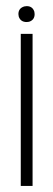

<svg xmlns="http://www.w3.org/2000/svg" viewBox="-20 -616 176 636"><path d="M41 -569.3Q41 -588.9 60.5 -594.7Q65.4 -595.7 68.4 -595.7Q87.9 -595.7 93.8 -577.1Q94.7 -573.2 94.7 -569.3Q94.7 -549.8 76.2 -543.9Q72.3 -543 68.4 -543Q47.9 -543 42 -561.5Q41 -566.4 41 -569.3ZM48.8 0V-503.9H87.9V0Z"/></svg>

Font: Post No Bills Colombo Light
Style: Regular
Weight: 300
Designer: Kosala Senevirathne, Siva Puranthara, Lasantha Premarathna, Tharique Azeez
Foundry: Mooniak
Version: Version 1.220 ; ttfautohint (v1.6)